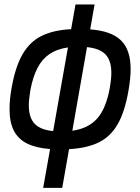

<svg xmlns="http://www.w3.org/2000/svg" viewBox="-20 -680 640 876"><path d="M208.5 0Q144 -5 103.5 -25.2Q63 -45.5 43.2 -83.8Q23.5 -122 23.5 -182Q23.5 -226 33 -279.5Q50 -375 82.5 -431.8Q115 -488.5 168.5 -515.5Q222 -542.5 304.5 -547L324.5 -659.5H411.5L391.5 -546Q487 -539 531.5 -496.2Q576 -453.5 576 -364.5Q576 -323 566 -265.5Q549.5 -170 517.2 -113.8Q485 -57.5 431.5 -30.8Q378 -4 295 0.5L264 177H177ZM111.5 -199.5Q111.5 -143.5 138 -115.5Q164.5 -87.5 222.5 -82L290 -463.5Q240 -456.5 206 -433.5Q172 -410.5 150.8 -369.5Q129.5 -328.5 118 -265.5Q111.5 -225 111.5 -199.5ZM481 -279.5Q488 -319 488 -347.5Q488 -403.5 461.8 -431.2Q435.5 -459 377 -465L310 -83.5Q384 -94 424.2 -140.2Q464.5 -186.5 481 -279.5Z"/></svg>

Font: JuliaMono Medium
Style: Italic
Weight: 500
Italic angle: -9°
Monospace: yes
Designer: cormullion
Foundry: corm
Version: Version 0.054; ttfautohint (v1.8.4)